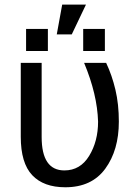

<svg xmlns="http://www.w3.org/2000/svg" viewBox="-20 -801 585 832"><path d="M291 -652H226L249.5 -781H352.5ZM434.5 -580H340.5V-675.5H434.5ZM187.5 -580H93V-675.5H187.5ZM263 10.5Q169 10.5 119.5 -42Q70 -94.5 70 -208.5V-528.5H160.5V-207.5Q160.5 -62.5 259 -62.5Q328 -62.5 366.5 -125.8Q405 -189 405 -274Q401.5 -392 344.5 -528.5H440Q465.5 -474.5 480.2 -412Q495 -349.5 495 -274Q495 -150.5 436.2 -70Q377.5 10.5 263 10.5Z"/></svg>

Font: Roberto Sans
Style: Regular
Weight: 400
Designer: Google (font) & Cristiano Sobral (main changes)
Version: Version 1.500; ttfautohint (v1.8.4.7-5d5b-dirty)